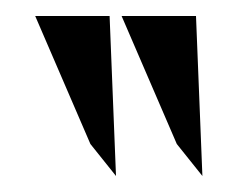

<svg xmlns="http://www.w3.org/2000/svg" viewBox="-20 -797 301 240"><path d="M24 -777 93 -617 125 -577 117 -777ZM132 -777 201 -617 233 -577 225 -777Z"/></svg>

Font: Charger Sport
Style: Regular
Weight: 400
Designer: Jasper
Foundry: Cannot Into Space Fonts
Version: Version 1.1